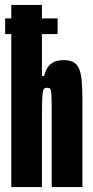

<svg xmlns="http://www.w3.org/2000/svg" viewBox="-20 -763 380 783"><path d="M1 -624V-688H215V-624ZM26 0V-743H151V-453H160Q167 -482 180.5 -496Q194 -510 210 -514Q226 -518 239 -518Q263 -518 278.5 -510Q294 -502 302 -484Q310 -466 313 -435.5Q316 -405 316 -360V0H191V-277Q191 -324 190.5 -350.5Q190 -377 188.5 -388.5Q187 -400 183 -402.5Q179 -405 171 -405Q164 -405 160 -401.5Q156 -398 154 -383Q152 -368 151.5 -335Q151 -302 151 -244V0Z"/></svg>

Font: Saira UltraCondensed Black
Style: Regular
Weight: 900
Width: 1
Designer: Hector Gatti with collaboration of the Omnibus-Type team
Foundry: Omnibus-Type
Version: Version 1.101